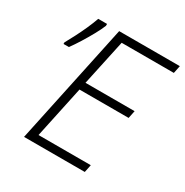

<svg xmlns="http://www.w3.org/2000/svg" viewBox="-164 -850 951 985"><g transform="rotate(30 311.0 -357.5)"><path d="M111.3 0 262.7 -713.9H622.1L612.8 -668.5H303.7L245.6 -397.9H536.6L527.3 -352.5H236.3L170.9 -45.4H480.5L471.2 0ZM48.3 -514.2V-523.4Q62.5 -548.8 79.6 -582Q96.7 -615.2 112.3 -650.1Q127.9 -685.1 138.2 -714.8H190.4V-703.6Q179.7 -677.2 160.9 -643.1Q142.1 -608.9 120.6 -574.5Q99.1 -540 80.1 -514.2Z"/></g></svg>

Font: Open Sans Light
Style: Italic
Weight: 300
Italic angle: -12°
Designer: Monotype Design Team
Foundry: Monotype Imaging Inc.
Version: Version 3.003; ttfautohint (v1.8.4)